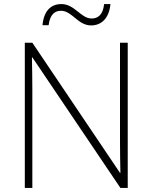

<svg xmlns="http://www.w3.org/2000/svg" viewBox="-20 -924 751 944"><path d="M189 -800H219C226 -856 252 -871 280 -871C335 -871 362 -799 428 -799C481 -799 517 -837 523 -904H492C486 -848 459 -833 430 -833C378 -833 347 -904 282 -904C229 -904 195 -869 189 -800ZM608 0V-714H570V-231C570 -181 571 -120 572 -74H570L139 -714H102V0H139V-481C139 -538 138 -587 137 -642H139L572 0Z"/></svg>

Font: Noto Sans Lao ExtraLight
Style: Regular
Weight: 200
Designer: Monotype Design Team
Foundry: Monotype Imaging Inc.
Version: Version 2.003